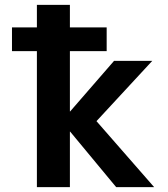

<svg xmlns="http://www.w3.org/2000/svg" viewBox="-20 -770 692 790"><path d="M29.3 -559.6V-657.2H131.8V-750H267.6V-657.2H418.9V-559.6H267.6V-311.5H268.6L449.2 -519.5H606.4L377 -271.5L614.3 0H458L268.6 -228.5H267.6V0H131.8V-559.6Z"/></svg>

Font: Mgen+ 1c bold
Style: Bold
Weight: 700
Designer: [Source Han Sans]
Ryoko NISHIZUKA  (kana & ideographs); Paul D. Hunt (Latin, Greek & Cyrillic); Wenlong ZHANG  (bopomofo
Version: Version 1.059.20150602